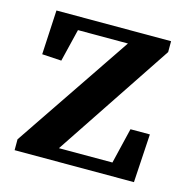

<svg xmlns="http://www.w3.org/2000/svg" viewBox="-79 -555 617 631"><g transform="rotate(15 230.0 -239.5)"><path d="M24 0V-37L293 -435H123L96 -324L30 -328L38 -479H428V-442L163 -44H345L374 -165H440L430 0Z"/></g></svg>

Font: Source Serif Pro Semibold
Style: Regular
Weight: 600
Designer: Frank Grießhammer
Foundry: Adobe Systems Incorporated
Version: Version 3.000;hotconv 1.0.109;makeotfexe 2.5.65596